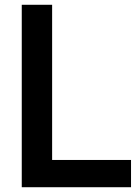

<svg xmlns="http://www.w3.org/2000/svg" viewBox="-20 -783 580 803"><path d="M528 0H71V-763H198V-114H528Z"/></svg>

Font: Open Sauce One SemiBold
Style: Regular
Weight: 600
Designer: Alfredo Marco Pradil
Foundry: Creative Sauce Fz LLC
Version: Version 1.477